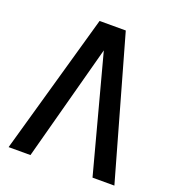

<svg xmlns="http://www.w3.org/2000/svg" viewBox="-131 -811 829 916"><g transform="rotate(20 284.0 -353.0)"><path d="M218 -710H351L553 4H442L285 -585L127 4H16Z"/></g></svg>

Font: LT Superior Semi-bold
Style: Regular
Weight: 600
Designer: Daniel Lyons
Foundry: LyonsType
Version: Version 1.0